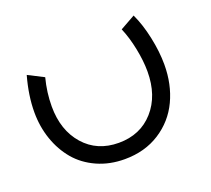

<svg xmlns="http://www.w3.org/2000/svg" viewBox="-101 -484 900 819"><g transform="rotate(-20 349.0 -74.5)"><path d="M335 207Q266.6 207 210.2 181.6Q153.8 156.2 116.9 112.5Q80.1 68.8 60.1 11Q40 -46.9 40 -112.8Q40 -188 64 -273.9L134.8 -237.8Q118.2 -174.3 118.2 -110.8Q118.2 -2.4 177.7 65.2Q237.3 132.8 335 132.8Q433.1 132.8 493.2 65.2Q553.2 -2.4 553.2 -111.8Q553.2 -160.2 541.7 -216.8Q530.3 -273.4 511.2 -317.9L579.1 -356Q603 -305.2 616.9 -239.3Q630.9 -173.3 630.9 -115.2Q630.9 -25.4 596.7 47.1Q562.5 119.6 494.4 163.3Q426.3 207 335 207Z"/></g></svg>

Font: Montserrat-Arabic Light
Style: Regular
Weight: 300
Designer: Mohamed Gaber
Foundry: Kief Type Foundry
Version: Version 5.008;PS 005.008;hotconv 1.0.88;makeotf.lib2.5.64775